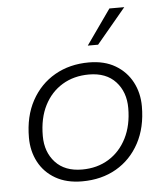

<svg xmlns="http://www.w3.org/2000/svg" viewBox="-51 -742 693 798"><g transform="rotate(-5 295.0 -343.0)"><path d="M260 10Q195 10 149 -16.5Q103 -43 79 -88.5Q55 -134 55 -190Q55 -279 90.5 -344Q126 -409 188 -444.5Q250 -480 330 -480Q395 -480 440.5 -453Q486 -426 510 -380.5Q534 -335 534 -279Q534 -191 499 -126Q464 -61 402.5 -25.5Q341 10 260 10ZM264 -39Q327 -39 375 -68.5Q423 -98 450 -151.5Q477 -205 477 -277Q477 -344 437.5 -387Q398 -430 326 -430Q263 -430 215 -401Q167 -372 140 -319Q113 -266 113 -192Q113 -125 152.5 -82Q192 -39 264 -39ZM332 -550 435 -696H497L375 -550Z"/></g></svg>

Font: Gantari Light
Style: Italic
Weight: 300
Italic angle: -10°
Version: Version 1.000